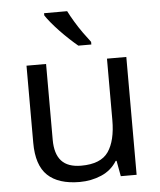

<svg xmlns="http://www.w3.org/2000/svg" viewBox="-54 -813 727 870"><g transform="rotate(-5 309.0 -378.0)"><path d="M533 -536V0H461L448 -71H444Q418 -29 372 -9.5Q326 10 274 10Q177 10 128 -36.5Q79 -83 79 -185V-536H168V-191Q168 -127 197 -95Q226 -63 287 -63Q376 -63 410.5 -113Q445 -163 445 -257V-536ZM284 -766Q295 -744 311.5 -716.5Q328 -689 346.5 -663Q365 -637 380 -618V-606H321Q304 -620 283 -639.5Q262 -659 241.5 -680.5Q221 -702 204.5 -722Q188 -742 179 -756V-766Z"/></g></svg>

Font: Noto Sans New Tai Lue
Style: Regular
Weight: 400
Designer: Monotype Design Team
Foundry: Monotype Imaging Inc.
Version: Version 2.003